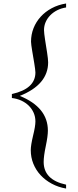

<svg xmlns="http://www.w3.org/2000/svg" viewBox="-20 -821 452 1112"><path d="M362.8 271Q317.4 263.2 279.8 242.9Q242.2 222.7 215.1 193.4Q188 164.1 173.1 127.2Q158.2 90.3 158.2 48.3Q158.2 20.5 171.4 -34.7Q185.1 -89.8 185.1 -117.7Q185.1 -145 174.6 -168.5Q164.1 -191.9 145.8 -209.7Q127.4 -227.5 102.5 -238.8Q77.6 -250 48.8 -253.4V-276.4Q185.1 -306.6 185.1 -401.4Q185.1 -409.2 183.1 -423.1Q181.2 -437 178.5 -454.3Q175.8 -471.7 172.4 -490.7Q168.9 -509.8 166.3 -526.9Q163.6 -543.9 161.6 -558.1Q159.7 -572.3 159.7 -579.6Q159.7 -621.1 174.3 -658Q189 -694.8 215.6 -724.1Q242.2 -753.4 279.5 -773.4Q316.9 -793.5 362.8 -800.8V-777.8Q334.5 -773.4 311 -761.5Q287.6 -749.5 270.8 -732.2Q253.9 -714.8 244.4 -693.1Q234.9 -671.4 234.9 -646.5Q234.9 -638.2 236.6 -623.5Q238.3 -608.9 241 -591.1Q243.7 -573.2 246.8 -554Q250 -534.7 252.7 -516.8Q255.4 -499 257.1 -484.1Q258.8 -469.2 258.8 -460Q258.8 -331.1 94.7 -265.6Q257.3 -199.2 257.3 -64.5Q257.3 -32.7 245.1 25.4Q232.9 83.5 232.9 116.7Q232.9 220.7 362.8 248.5Z"/></svg>

Font: Dima Niloofar
Style: Regular
Weight: 400
Designer: R.Balvardi
Foundry: Dima Software Group
Version: Version 3.00;November 13, 2018;FontCreator 11.5.0.2427 64-bi